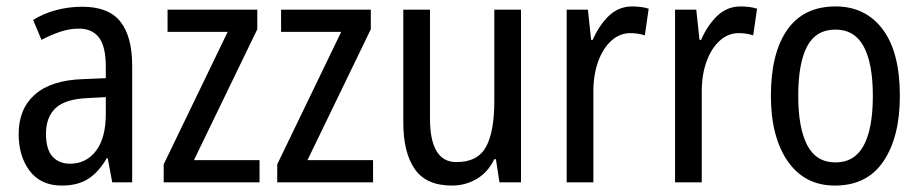

<svg xmlns="http://www.w3.org/2000/svg" viewBox="-20 -567 2864 597"><path d="M236 -546Q318 -546 354.5 -499.5Q391 -453 391 -363V0H329L315 -75H312Q287 -32 254.5 -11Q222 10 172 10Q107 10 72.5 -35.5Q38 -81 38 -150Q38 -229 89 -273.5Q140 -318 239 -321L309 -324V-359Q309 -422 288 -450Q267 -478 225 -478Q197 -478 168 -468.5Q139 -459 109 -443L83 -505Q115 -525 154 -535.5Q193 -546 236 -546ZM252 -262Q183 -259 153 -231Q123 -203 123 -151Q123 -103 143 -80.5Q163 -58 198 -58Q248 -58 278.5 -98Q309 -138 309 -213V-265Z M787 0H489V-56L688 -468H501V-537H780V-476L583 -69H787Z M1140 0H842V-56L1041 -468H854V-537H1133V-476L936 -69H1140Z M1600 -537V0H1533L1522 -72H1517Q1497 -31 1462 -10.5Q1427 10 1385 10Q1305 10 1269.5 -41.5Q1234 -93 1234 -186V-537H1317V-199Q1317 -63 1399 -63Q1465 -63 1491 -110Q1517 -157 1517 -253V-537Z M1946 -547Q1958 -547 1971 -545.5Q1984 -544 1997 -540L1985 -457Q1965 -464 1940 -464Q1907 -464 1881 -440.5Q1855 -417 1840 -376Q1825 -335 1825 -282V0H1742V-537H1808L1818 -443H1823Q1843 -489 1873.5 -518Q1904 -547 1946 -547Z M2283 -547Q2295 -547 2308 -545.5Q2321 -544 2334 -540L2322 -457Q2302 -464 2277 -464Q2244 -464 2218 -440.5Q2192 -417 2177 -376Q2162 -335 2162 -282V0H2079V-537H2145L2155 -443H2160Q2180 -489 2210.5 -518Q2241 -547 2283 -547Z M2778 -269Q2778 -141 2727 -65.5Q2676 10 2576 10Q2482 10 2429.5 -65.5Q2377 -141 2377 -269Q2377 -402 2428 -474.5Q2479 -547 2578 -547Q2671 -547 2724.5 -476Q2778 -405 2778 -269ZM2462 -269Q2462 -169 2490 -115.5Q2518 -62 2578 -62Q2637 -62 2665.5 -114.5Q2694 -167 2694 -269Q2694 -370 2665.5 -422.5Q2637 -475 2578 -475Q2517 -475 2489.5 -422.5Q2462 -370 2462 -269Z"/></svg>

Font: Noto Sans Thai Looped Condensed
Style: Regular
Weight: 400
Width: 3
Designer: Sasikarn Vongin, Ben Mitchell
Foundry: The Fontpad Ltd
Version: Version 1.001; ttfautohint (v1.8.4.7-5d5b)